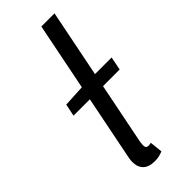

<svg xmlns="http://www.w3.org/2000/svg" viewBox="-237 -746 789 789"><g transform="rotate(-45 157.5 -351.5)"><path d="M35.1 -359.8 46 -412.9 143.1 -418.1H314.8L303.3 -359.8ZM139.7 9.2Q105.1 9.2 88.2 -7.4Q71.2 -24.1 71.2 -53.8Q71.2 -62.4 72.7 -72.5Q74.2 -82.6 77.1 -95.1L200.6 -712.2H277.1L152.9 -91.9Q151.9 -84.3 151.4 -79.3Q150.9 -74.3 150.9 -70Q150.9 -54.2 166.1 -54.2Q169.1 -54.2 171.9 -54.7Q174.7 -55.2 180.7 -56.2L186.7 -0.5Q176.1 3.8 164.9 6.5Q153.6 9.2 139.7 9.2Z"/></g></svg>

Font: Source Sans 3
Style: Italic
Weight: 200
Italic angle: -11°
Designer: Paul D. Hunt
Foundry: Adobe
Version: Version 3.046;hotconv 1.0.118;makeotfexe 2.5.65603